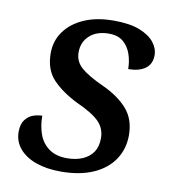

<svg xmlns="http://www.w3.org/2000/svg" viewBox="-68 -605 610 675"><g transform="rotate(10 237.0 -267.5)"><path d="M193 10Q142 10 104 -3.5Q66 -17 44.5 -42.5Q23 -68 23 -102Q23 -130 35 -145.5Q47 -161 63.5 -166.5Q80 -172 95 -172Q95 -137 105.5 -107Q116 -77 141 -58.5Q166 -40 206 -40Q238 -40 262 -50.5Q286 -61 299 -80.5Q312 -100 312 -130Q312 -165 288 -189Q264 -213 208 -238Q153 -265 119.5 -300Q86 -335 86 -394Q86 -438 110.5 -472Q135 -506 179.5 -525.5Q224 -545 285 -545Q343 -545 378 -531Q413 -517 430 -495.5Q447 -474 447 -450Q447 -418 424.5 -402Q402 -386 364 -386Q364 -413 355.5 -438.5Q347 -464 328 -480.5Q309 -497 276 -497Q233 -497 207.5 -474Q182 -451 182 -414Q182 -381 207.5 -359Q233 -337 286 -313Q343 -287 375 -250.5Q407 -214 407 -157Q407 -108 381.5 -70Q356 -32 308 -11Q260 10 193 10Z"/></g></svg>

Font: ET Text
Style: Italic
Weight: 470
Italic angle: -12°
Designer: Monotype Design Team
Foundry: Monotype Imaging Inc.
Version: Version 2.009